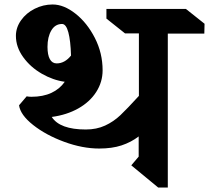

<svg xmlns="http://www.w3.org/2000/svg" viewBox="-20 -826 933 857"><path d="M729 -676V11H686L566 -88L599 -127V-217Q565 -191 522.5 -177Q480 -163 423 -163Q348 -163 266.5 -193Q185 -223 128 -268Q71 -313 65 -356L99 -396Q109 -394 120 -394Q172 -394 209.5 -411.5Q247 -429 269 -461Q217 -468 166.5 -497Q116 -526 83.5 -571Q51 -616 51 -666Q51 -703 74 -735.5Q97 -768 135 -787Q173 -806 215 -806Q265 -806 317 -765Q369 -724 403.5 -656.5Q438 -589 438 -512Q438 -460 409.5 -415.5Q381 -371 329.5 -342Q278 -313 211 -304Q247 -248 363 -248Q411 -248 449 -265.5Q487 -283 517.5 -312Q548 -341 600 -398V-677H538L455 -743V-786H810L893 -720L892 -676ZM233 -543Q269 -543 297 -578Q295 -645 285 -682Q275 -719 257 -719Q226 -719 209 -690Q192 -661 192 -617Q192 -581 202.5 -562Q213 -543 233 -543Z"/></svg>

Font: Inknut Antiqua Medium
Style: Regular
Weight: 500
Designer: Claus Eggers Sørensen
Foundry: Claus Eggers Sørensen
Version: Version 1.003; ttfautohint (v1.8.2) -l 8 -r 50 -G 200 -x 14 